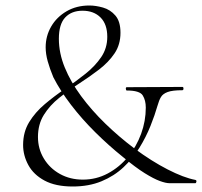

<svg xmlns="http://www.w3.org/2000/svg" viewBox="-20 -666 734 698"><path d="M64 -139Q64 -186 86 -222Q108 -258 143 -287.5Q178 -317 217 -343.5Q256 -370 291 -398Q326 -426 348 -458.5Q370 -491 370 -532Q370 -578 345.5 -602.5Q321 -627 280 -627Q240 -627 217 -602.5Q194 -578 194 -525Q194 -473 215.5 -420.5Q237 -368 275 -316.5Q313 -265 363 -216.5Q413 -168 469 -126Q531 -80 589.5 -50Q648 -20 690 -12Q695 -11 694 -5.5Q693 0 690 0Q670 0 644.5 0Q619 0 596 0Q583 0 561 -8Q539 -16 506 -36.5Q473 -57 426 -96Q375 -137 326.5 -185Q278 -233 238.5 -284.5Q199 -336 174 -385Q161 -416 153.5 -443Q146 -470 146 -494Q146 -535 166 -569.5Q186 -604 222 -625Q258 -646 305 -646Q328 -646 354.5 -638.5Q381 -631 399.5 -609.5Q418 -588 418 -547Q418 -504 396.5 -472Q375 -440 340.5 -413.5Q306 -387 268 -362.5Q230 -338 195.5 -310.5Q161 -283 139.5 -248.5Q118 -214 118 -168Q118 -125 139.5 -89.5Q161 -54 198 -33.5Q235 -13 281 -13Q330 -13 372 -35.5Q414 -58 445 -95.5Q476 -133 493 -179.5Q510 -226 510 -275Q510 -301 499 -319Q488 -337 441 -337Q438 -337 437.5 -343Q437 -349 441 -349L643 -350Q647 -350 647 -344Q647 -338 643 -338Q607 -338 589.5 -331.5Q572 -325 565 -313Q558 -301 553 -283Q543 -248 527 -208Q511 -168 487 -129Q463 -90 429 -58Q395 -26 349 -7Q303 12 244 12Q182 12 142 -9.5Q102 -31 83 -66Q64 -101 64 -139Z"/></svg>

Font: Cormorant Infant Light
Style: Regular
Weight: 300
Designer: Christian Thalmann (Catharsis Fonts)
Foundry: Catharsis Fonts
Version: Version 4.001